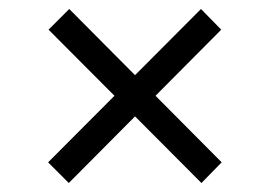

<svg xmlns="http://www.w3.org/2000/svg" viewBox="-20 -554 600 427"><path d="M87 -193 427 -534 472 -488 133 -147ZM88 -488 134 -534 473 -193 428 -147Z"/></svg>

Font: Roboto Serif 28pt
Style: Regular
Weight: 400
Designer: Greg Gazdowicz
Foundry: Commercial Type
Version: Version 1.008